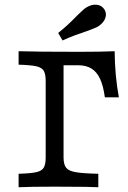

<svg xmlns="http://www.w3.org/2000/svg" viewBox="-20 -786 538 806"><path d="M171.8 -125.8V-445.2Q171.8 -475 163.7 -488.7Q155.6 -502.4 132.7 -507.7Q109.7 -512.9 58.1 -514.5V-571Q135.5 -568.5 308.9 -568.5Q410.5 -568.5 461.3 -571Q462.1 -468.5 479 -377.4H420.2Q413.7 -425.8 400 -455.2Q386.3 -484.7 363.7 -498.4Q341.1 -512.1 307.3 -512.1H246.8V-125.8Q246.8 -96 257.3 -82.3Q267.7 -68.5 297.2 -63.3Q326.6 -58.1 392.7 -56.5V0L340.3 -1.6Q305.6 -2.4 209.7 -2.4Q103.2 -2.4 58.1 0V-56.5Q109.7 -58.1 132.7 -63.3Q155.6 -68.5 163.7 -82.3Q171.8 -96 171.8 -125.8ZM345.2 -655.6Q359.7 -661.3 372.6 -666.1Q385.5 -671 391.9 -675Q414.5 -689.5 421.8 -709.3Q429 -729 418.5 -746Q407.3 -763.7 386.3 -766.1Q365.3 -768.5 342.7 -754.8Q335.5 -750.8 325 -740.7Q314.5 -730.6 302.4 -719.4Q286.3 -702.4 267.3 -684.7Q248.4 -666.9 224.2 -647.6L242.7 -616.1Q270.2 -629 296.8 -638.7Q323.4 -648.4 345.2 -655.6Z"/></svg>

Font: Playfair Micro SmCond SmLight
Style: Regular
Weight: 360
Width: 4
Designer: Claus Eggers Sørensen
Foundry: Claus Eggers Sørensen
Version: Version 2.100;Glyphs 3.2 (3219)